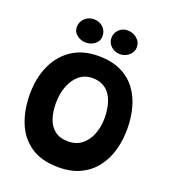

<svg xmlns="http://www.w3.org/2000/svg" viewBox="-156 -972 989 1112"><g transform="rotate(20 338.5 -416.0)"><path d="M332 25.5Q227.5 25.5 161.2 -19.5Q95 -64.5 63.8 -142Q32.5 -219.5 32.5 -316.5Q32.5 -416.5 67.8 -494Q103 -571.5 169.8 -615.8Q236.5 -660 332 -660Q411.5 -660 468.5 -633.5Q525.5 -607 561.8 -560Q598 -513 615 -451Q632 -389 632 -317Q632 -249.5 614.8 -188Q597.5 -126.5 561.2 -78.5Q525 -30.5 468.2 -2.5Q411.5 25.5 332 25.5ZM333.5 -134.5Q384.5 -134.5 418.8 -162.5Q453 -190.5 470 -235.8Q487 -281 487 -332.5Q487 -370.5 479.5 -405.8Q472 -441 455.5 -468.5Q439 -496 411 -512Q383 -528 342 -528Q295.5 -528 262 -500Q228.5 -472 210.2 -424.8Q192 -377.5 192 -319Q192 -267 205.8 -225.2Q219.5 -183.5 250.8 -159Q282 -134.5 333.5 -134.5ZM234 -707.5Q203.5 -707.5 179.2 -726Q155 -744.5 155 -774.5Q155 -807 178.2 -829Q201.5 -851 233.5 -851Q269 -851 291.2 -829Q313.5 -807 313.5 -775Q313.5 -745.5 290 -726.5Q266.5 -707.5 234 -707.5ZM443 -712Q411.5 -712 388.2 -732.8Q365 -753.5 365 -784Q365 -815 386.8 -836Q408.5 -857 438.5 -857Q472.5 -857 497.2 -836.2Q522 -815.5 522 -783.5Q522 -762 510.5 -746Q499 -730 481 -721Q463 -712 443 -712Z"/></g></svg>

Font: Grandstander Thin
Style: Bold
Weight: 700
Version: Version 1.200